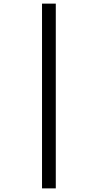

<svg xmlns="http://www.w3.org/2000/svg" viewBox="-20 -830 540 1060"><path d="M212 210V-810H288V210Z"/></svg>

Font: M PLUS Code Latin
Style: Regular
Weight: 400
Designer: Coji Morishita
Foundry: UNDERFOREST DESIGN
Version: Version 1.002; ttfautohint (v1.8.3)